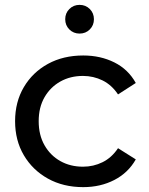

<svg xmlns="http://www.w3.org/2000/svg" viewBox="-20 -763 611 789"><path d="M322 6Q240 6 177 -29Q114 -64 78 -125Q42 -186 42 -265Q42 -344 78 -405Q114 -466 177 -500.5Q240 -535 322 -535Q393 -535 450 -506.5Q507 -478 538 -422L465 -375Q439 -414 401.5 -432.5Q364 -451 321 -451Q269 -451 228 -428Q187 -405 163 -363.5Q139 -322 139 -265Q139 -208 163 -166Q187 -124 228 -101Q269 -78 321 -78Q364 -78 401.5 -96.5Q439 -115 465 -154L538 -108Q507 -53 450 -23.5Q393 6 322 6ZM307 -625Q282 -625 265 -642Q248 -659 248 -684Q248 -709 265 -726Q282 -743 307 -743Q332 -743 349 -726Q366 -709 366 -684Q366 -659 349 -642Q332 -625 307 -625Z"/></svg>

Font: Montserrat Medium
Style: Regular
Weight: 500
Designer: Julieta Ulanovsky
Foundry: Julieta Ulanovsky
Version: Version 9.000; ttfautohint (v1.8.4.7-5d5b)